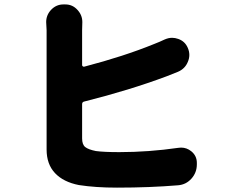

<svg xmlns="http://www.w3.org/2000/svg" viewBox="-20 -818 1040 871"><path d="M362.3 -357.4Q352.5 -355.5 352.5 -345.7V-190.4Q352.5 -162.1 366.7 -150.9Q380.9 -139.6 415 -132.8Q451.2 -127.9 521.5 -127.9Q654.3 -127.9 790 -147.5Q795.9 -148.4 801.8 -148.4Q827.1 -148.4 847.7 -131.8Q873 -111.3 873 -79.1V-72.3Q873 -35.2 848.6 -7.8Q824.2 19.5 788.1 22.5Q659.2 33.2 510.7 33.2Q413.1 33.2 337.9 21.5Q267.6 7.8 229.5 -32.7Q191.4 -73.2 191.4 -139.6V-680.7L189.5 -717.8Q189.5 -749 210.9 -772.5Q234.4 -797.9 267.6 -797.9H276.4Q309.6 -797.9 332 -772.5Q353.5 -749 353.5 -717.8L352.5 -680.7V-522.5Q352.5 -519.5 355.5 -517.1Q358.4 -514.6 362.3 -515.6Q542 -562.5 678.7 -618.2Q704.1 -627.9 726.6 -638.7Q744.1 -646.5 760.7 -646.5Q774.4 -646.5 788.1 -641.6Q819.3 -630.9 832 -600.6Q838.9 -585 838.9 -568.8Q838.9 -552.7 832 -537.1Q819.3 -505.9 787.1 -492.2Q754.9 -479.5 735.4 -471.7Q568.4 -409.2 362.3 -357.4Z"/></svg>

Font: Gen Jyuu GothicX Heavy
Style: Bold
Weight: 900
Designer: [Source Han Sans]
Ryoko NISHIZUKA  (kana & ideographs); Paul D. Hunt (Latin, Greek & Cyrillic); Wenlong ZHANG  (bopomofo
Version: Version 1.002.20150607